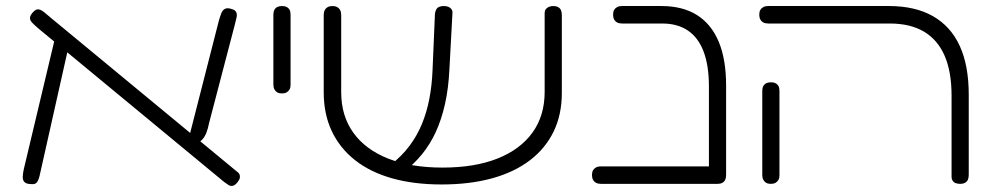

<svg xmlns="http://www.w3.org/2000/svg" viewBox="-20 -600 3289 637"><path d="M766 7Q759 15 752 16.5Q745 18 738.5 14Q732 10 724 4L108 -505Q94 -517 86.5 -525Q79 -533 79.5 -541Q80 -549 89 -559Q99 -570 107.5 -569Q116 -568 126.5 -559.5Q137 -551 151 -539L767 -30Q774 -25 775.5 -18.5Q777 -12 774.5 -6Q772 0 766 7ZM74 10Q64 8 59.5 2Q55 -4 55.5 -14.5Q56 -25 59 -39L163 -476L209 -452L115 -33Q111 -12 106.5 -2Q102 8 95 10Q88 12 74 10ZM625 -117 603 -128 706 -531Q710 -545 714 -555.5Q718 -566 726 -570.5Q734 -575 749 -570Q760 -567 763.5 -560Q767 -553 765 -543Q763 -533 759 -518L674 -193Q670 -173 664.5 -159Q659 -145 649.5 -135.5Q640 -126 625 -117Z M915 -290Q906 -290 900 -293.5Q894 -297 890.5 -303.5Q887 -310 887 -319V-552Q887 -561 890.5 -567.5Q894 -574 900.5 -577Q907 -580 916 -580Q925 -580 931.5 -576.5Q938 -573 941 -567Q944 -561 944 -551V-318Q944 -309 940.5 -303Q937 -297 931 -293.5Q925 -290 915 -290Z M1445 12Q1353 12 1280.5 -8.5Q1208 -29 1157.5 -69Q1107 -109 1080.5 -165.5Q1054 -222 1054 -294V-551Q1054 -560 1057.5 -566.5Q1061 -573 1067.5 -576.5Q1074 -580 1083 -580Q1092 -580 1098.5 -576.5Q1105 -573 1108.5 -566.5Q1112 -560 1112 -550V-294Q1112 -216 1152 -160Q1192 -104 1267.5 -74Q1343 -44 1448 -44Q1555 -44 1630.5 -74Q1706 -104 1746.5 -160Q1787 -216 1787 -295V-557Q1787 -564 1790.5 -569Q1794 -574 1800.5 -577Q1807 -580 1816 -580Q1825 -580 1831.5 -576.5Q1838 -573 1841 -566.5Q1844 -560 1844 -550V-292Q1844 -220 1817 -164Q1790 -108 1738.5 -68.5Q1687 -29 1613 -8.5Q1539 12 1445 12ZM1308 -21 1263 -43 1277 -54Q1313 -82 1338.5 -116Q1364 -150 1380 -189Q1396 -228 1404.5 -272.5Q1413 -317 1415 -366L1423 -554Q1424 -562 1427 -568Q1430 -574 1436.5 -577Q1443 -580 1452 -580Q1462 -580 1468.5 -577Q1475 -574 1478.5 -568.5Q1482 -563 1481 -555L1471 -370Q1468 -307 1456.5 -255.5Q1445 -204 1426 -162.5Q1407 -121 1379.5 -87.5Q1352 -54 1316 -27Z M2361 10Q2352 10 2345.5 7.5Q2339 5 2335.5 -0.5Q2332 -6 2332 -13V-313Q2332 -382 2314.5 -428.5Q2297 -475 2262.5 -498.5Q2228 -522 2177 -522H2044Q2034 -522 2027.5 -525.5Q2021 -529 2017.5 -535.5Q2014 -542 2014 -551Q2014 -561 2017.5 -567Q2021 -573 2027.5 -576.5Q2034 -580 2043 -580H2174Q2245 -580 2292.5 -550Q2340 -520 2364.5 -461.5Q2389 -403 2389 -316V-20Q2389 -10 2386 -3.5Q2383 3 2376.5 6.5Q2370 10 2361 10ZM1974 10Q1964 10 1957.5 6.5Q1951 3 1947.5 -3.5Q1944 -10 1944 -19Q1944 -29 1947.5 -35Q1951 -41 1957.5 -44.5Q1964 -48 1973 -48H2362L2361 10Z M3166 10Q3157 10 3150.5 7.5Q3144 5 3140.5 -0.5Q3137 -6 3137 -13V-283Q3137 -362 3114 -415Q3091 -468 3045.5 -495Q3000 -522 2932 -522H2529Q2519 -522 2512.5 -525.5Q2506 -529 2502.5 -535.5Q2499 -542 2499 -551Q2499 -561 2502.5 -567Q2506 -573 2512.5 -576.5Q2519 -580 2528 -580H2929Q3016 -580 3075 -546.5Q3134 -513 3164 -448Q3194 -383 3194 -286V-20Q3194 -10 3191 -3.5Q3188 3 3181.5 6.5Q3175 10 3166 10ZM2537 10Q2528 10 2522 6.5Q2516 3 2512.5 -3.5Q2509 -10 2509 -19V-299Q2509 -308 2512.5 -314.5Q2516 -321 2522.5 -324Q2529 -327 2538 -327Q2547 -327 2553.5 -323.5Q2560 -320 2563 -314Q2566 -308 2566 -298V-18Q2566 -9 2562.5 -3Q2559 3 2553 6.5Q2547 10 2537 10Z"/></svg>

Font: Fredoka Expanded Light
Style: Regular
Weight: 300
Width: 7
Designer: Ben Nathan
Foundry: Milena B. Brandão, Ben Nathan
Version: Version 2.001